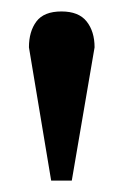

<svg xmlns="http://www.w3.org/2000/svg" viewBox="-20 -734 216 337"><path d="M69.8 -417 30.8 -650.9Q30.8 -678.7 43.9 -696.3Q57.1 -713.9 87.9 -713.9Q118.2 -713.9 132.1 -696.3Q146 -678.7 146 -650.9L106 -417Z"/></svg>

Font: Charis SIL APac
Style: Bold
Weight: 700
Foundry: SIL International
Version: Version 5.000